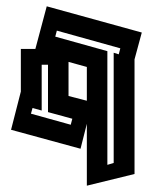

<svg xmlns="http://www.w3.org/2000/svg" viewBox="-20 -551 484 608"><path d="M15 -140 46 -261V-396H92L128 -531L429 -448L406 -363V0L255 37V-159L235 -80ZM340 -35V-384L356 -379L361 -398L160 -454L155 -435L320 -389V-29ZM197 -247 255 -232V-339L197 -355ZM78 -191 204 -156 209 -175 132 -196V-346H112V-201L83 -209Z"/></svg>

Font: Blaka Hollow
Style: Regular
Weight: 400
Designer: Mohamed Gaber
Foundry: Kief Type Foundry
Version: Version 1.003; ttfautohint (v1.8.4.7-5d5b)